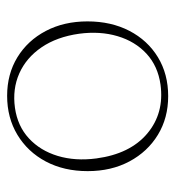

<svg xmlns="http://www.w3.org/2000/svg" viewBox="4 -498 503 552"><g transform="rotate(90 256.0 -221.5)"><path d="M256 -453Q318.5 -453 367 -423.5Q415.5 -394 443.5 -341.8Q471.5 -289.5 471.5 -221.5Q471.5 -153.5 443.8 -101.2Q416 -49 367 -19.5Q318 10 255 10Q192.5 10 144.2 -19.5Q96 -49 68.5 -101.2Q41 -153.5 41 -221Q41 -289 68.2 -341.5Q95.5 -394 144 -423.5Q192.5 -453 256 -453ZM289.5 -12.5Q342 -20 377.2 -52.5Q412.5 -85 427.8 -135.5Q443 -186 435 -246.5Q422 -343.5 363.5 -392.8Q305 -442 223 -431Q169.5 -423.5 134 -390.8Q98.5 -358 83.5 -307.5Q68.5 -257 76.5 -197Q85.5 -133 115.5 -89Q145.5 -45 190.5 -25Q235.5 -5 289.5 -12.5Z"/></g></svg>

Font: Fraunces 72pt S050 Thin
Style: Regular
Weight: 100
Version: Version 1.000; ttfautohint (v1.8.3)